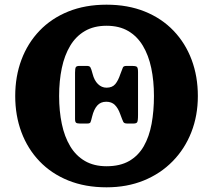

<svg xmlns="http://www.w3.org/2000/svg" viewBox="-20 -785 910 820"><path d="M551 -257.5Q561 -257.5 565.3 -262.2Q569.5 -267 569.5 -294.5V-477.5Q569.5 -497 563.5 -500.3Q557.5 -503.5 544.5 -503.5H520.5Q508.2 -503.5 505.1 -497.3Q502 -491 494 -468.5Q485 -441 472.3 -425.8Q459.5 -410.5 435 -410.5Q414.3 -410.5 398.4 -426Q382.5 -441.5 375.5 -469.5Q369.8 -491.5 366 -497.5Q362.3 -503.5 351 -503.5H319.5Q307 -503.5 303.8 -498Q300.5 -492.5 300.5 -474.5V-277Q300.5 -264.5 304.8 -261Q309 -257.5 320 -257.5H353.5Q364 -257.5 366.5 -263Q369 -268.5 373.5 -287.5Q381 -318 395.3 -334.2Q409.5 -350.5 433.8 -350.5Q456.8 -350.5 470.6 -336.7Q484.5 -323 493.5 -297.5Q503 -271.5 506.6 -264.5Q510.2 -257.5 522.5 -257.5ZM45 -375Q45 -291.2 71.6 -220.2Q98.2 -149.2 148.7 -96.4Q199.3 -43.5 271.6 -14.2Q344 15 435 15Q522.5 15 594.1 -14.2Q665.8 -43.5 717.5 -96.4Q769.3 -149.2 797.1 -220.2Q825 -291.2 825 -375Q825 -458.8 798.4 -529.8Q771.8 -600.8 721.3 -653.6Q670.8 -706.5 598.4 -735.8Q526 -765 435 -765Q344 -765 271.6 -735.8Q199.3 -706.5 148.7 -653.6Q98.2 -600.8 71.6 -529.8Q45 -458.8 45 -375ZM232.5 -375Q232.5 -439.7 244 -494.4Q255.5 -549 279.8 -589.5Q304 -630 342.6 -652.5Q381.3 -675 435 -675Q489.3 -675 527.6 -652.5Q566 -630 590.2 -589.5Q614.5 -549 626 -494.4Q637.5 -439.7 637.5 -375Q637.5 -310.8 627.4 -255.9Q617.2 -201 594 -160.5Q570.7 -120 531.8 -97.5Q492.8 -75 435 -75Q381.3 -75 342.6 -97.5Q304 -120 279.8 -160.5Q255.5 -201 244 -255.9Q232.5 -310.8 232.5 -375Z"/></svg>

Font: Besley
Style: Regular
Weight: 400
Designer: Owen Earl
Foundry: indestructible type*
Version: Version 4.000